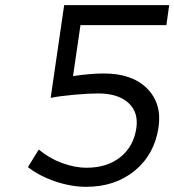

<svg xmlns="http://www.w3.org/2000/svg" viewBox="-20 -720 674 742"><path d="M87.9 -74.2 129.9 -142.1Q168.5 -109.4 218 -90.6Q267.6 -71.8 314.9 -71.8Q393.6 -71.8 444.8 -112.5Q496.1 -153.3 506.8 -224.1Q516.1 -286.1 476.1 -322.5Q436 -358.9 358.9 -358.9Q323.2 -358.9 267.8 -354Q212.4 -349.1 175.8 -341.8L228 -700.2H633.8L623 -623H291L262.2 -425.8Q327.1 -436 381.8 -436Q490.7 -436 548.3 -378.2Q606 -320.3 592.8 -229Q577.6 -124 501.5 -61Q425.3 2 313 2Q255.4 2 193.8 -18.8Q132.3 -39.6 87.9 -74.2Z"/></svg>

Font: Trueno Light
Style: Italic
Weight: 300
Designer: Julieta Ulanovsky
Foundry: Julieta Ulanovsky
Version: Version 3.001b | FøM Fix